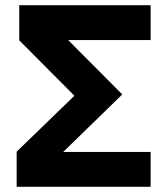

<svg xmlns="http://www.w3.org/2000/svg" viewBox="-20 -718 640 738"><path d="M44 0V-135L266 -350L54 -563V-698H559V-564H242L450 -355L223 -134H559V0Z"/></svg>

Font: iA Writer Quattro V
Style: Regular
Weight: 400
Designer: Mike Abbink, Paul van der Laan, Pieter van Rosmalen, Oliver Reichenstein
Foundry: Information Architects Inc.
Version: Version 2.000